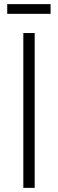

<svg xmlns="http://www.w3.org/2000/svg" viewBox="-20 -910 281 930"><path d="M148 0H93V-750H148ZM15 -890H225V-843H15Z"/></svg>

Font: Mohave Light Light
Style: Regular
Weight: 300
Version: Version 2.003